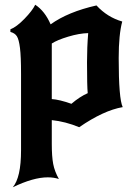

<svg xmlns="http://www.w3.org/2000/svg" viewBox="-20 -509 575 812"><path d="M69 -196Q69 -270 64.5 -306Q60 -342 51.5 -355.5Q43 -369 24 -374V-385Q50 -395 83.5 -429.5Q117 -464 129 -489Q170 -462 194 -406Q268 -459 388 -486Q434 -436 497 -418Q482 -363 482 -263Q482 -91 499 -56Q418 -42 315 29Q257 5 199 -1V100Q199 153 205 184.5Q211 216 229 248Q208 241 182 241Q121 241 34 283Q69 242 69 127ZM282 -70Q317 -100 351 -115Q348 -144 348 -246Q348 -309 353 -369Q315 -368 268.5 -354Q222 -340 199 -325V-90Q231 -88 282 -70Z"/></svg>

Font: NewRocker
Style: Regular
Weight: 400
Designer: Pablo Impallari, Brenda Gallo, Rodrigo Fuenzalida
Foundry: Pablo Impallari, Brenda Gallo, Rodrigo Fuenzalida
Version: Version 1.000